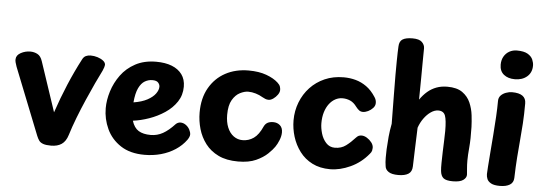

<svg xmlns="http://www.w3.org/2000/svg" viewBox="-52 -980 3264 1153"><g transform="rotate(5 1580.0 -403.5)"><path d="M38 -445Q33 -459 30 -470.5Q27 -482 28 -490Q29 -514 55.5 -528.5Q82 -543 113 -543Q136 -543 156 -532.5Q176 -522 186 -491L286 -192Q316 -281 351 -364Q386 -447 426 -523Q434 -539 447 -545Q460 -551 475 -551Q497 -551 517.5 -544.5Q538 -538 552 -527Q566 -516 566 -502Q566 -498 563 -488Q560 -478 555 -467Q539 -436 516.5 -387.5Q494 -339 469.5 -283Q445 -227 423 -170Q401 -113 386 -64Q374 -25 349 -8Q324 9 285 9Q255 9 238 3Q221 -3 213 -14Q205 -25 198 -42Z M593 -244Q593 -293 609.5 -346Q626 -399 659.5 -445Q693 -491 746 -519.5Q799 -548 871 -548Q926 -548 965.5 -532.5Q1005 -517 1027 -487Q1049 -457 1049 -413Q1049 -362 1022.5 -322Q996 -282 952.5 -253Q909 -224 859 -206.5Q809 -189 762 -183Q775 -141 802.5 -124Q830 -107 876 -107Q915 -107 949 -126Q983 -145 1020 -185Q1026 -191 1033.5 -194Q1041 -197 1048 -197Q1065 -197 1080 -186.5Q1095 -176 1103.5 -160Q1112 -144 1112 -130Q1112 -123 1108 -114Q1104 -105 1099 -98Q1073 -62 1034 -36.5Q995 -11 948 2Q901 15 849 15Q762 15 705 -22.5Q648 -60 620.5 -119.5Q593 -179 593 -244ZM756 -293Q806 -301 838.5 -318.5Q871 -336 887 -358Q903 -380 903 -400Q903 -413 893 -424.5Q883 -436 858 -436Q834 -436 812.5 -423.5Q791 -411 776 -380Q761 -349 756 -293Z M1607 -487Q1620 -475 1623.5 -464.5Q1627 -454 1627 -444Q1627 -430 1616.5 -415Q1606 -400 1591 -389.5Q1576 -379 1563 -379Q1552 -379 1542.5 -383Q1533 -387 1524 -392Q1506 -403 1483 -410Q1460 -417 1437 -417Q1415 -417 1388 -403.5Q1361 -390 1342 -357.5Q1323 -325 1323 -268Q1323 -224 1336.5 -191.5Q1350 -159 1374 -141.5Q1398 -124 1428 -124Q1465 -124 1495 -145Q1525 -166 1548 -218Q1556 -234 1569.5 -241Q1583 -248 1603 -248Q1627 -248 1643.5 -233.5Q1660 -219 1660 -191Q1660 -169 1650 -144Q1640 -119 1628 -102Q1616 -84 1589.5 -58.5Q1563 -33 1520 -13.5Q1477 6 1412 6Q1342 6 1293.5 -17.5Q1245 -41 1215 -80.5Q1185 -120 1171 -168.5Q1157 -217 1157 -267Q1157 -354 1192.5 -416Q1228 -478 1289 -511Q1350 -544 1429 -544Q1491 -544 1536 -527.5Q1581 -511 1607 -487Z M1967 4Q1905 4 1859 -19.5Q1813 -43 1783 -83Q1753 -123 1738 -171.5Q1723 -220 1723 -270Q1723 -327 1743 -378.5Q1763 -430 1799.5 -469Q1836 -508 1887 -530.5Q1938 -553 2001 -553Q2039 -553 2073.5 -543.5Q2108 -534 2139 -512Q2170 -490 2195 -451Q2201 -442 2203.5 -433.5Q2206 -425 2206 -416Q2206 -399 2193.5 -385.5Q2181 -372 2164.5 -364Q2148 -356 2133 -356Q2120 -356 2110.5 -363Q2101 -370 2091 -383Q2073 -408 2051 -417.5Q2029 -427 2005 -427Q1982 -427 1961.5 -416Q1941 -405 1925 -384Q1909 -363 1900 -333.5Q1891 -304 1891 -267Q1891 -238 1900.5 -205.5Q1910 -173 1931 -150Q1952 -127 1984 -127Q2023 -127 2051 -148Q2079 -169 2104 -197Q2113 -207 2120.5 -210.5Q2128 -214 2139 -214Q2154 -214 2170.5 -204Q2187 -194 2199 -178.5Q2211 -163 2211 -146Q2211 -139 2209 -129.5Q2207 -120 2197 -109Q2152 -54 2089 -25Q2026 4 1967 4Z M2312 -766Q2313 -798 2333 -810Q2353 -822 2392 -822Q2433 -822 2449.5 -805.5Q2466 -789 2466 -768Q2466 -748 2465.5 -727.5Q2465 -707 2465 -676.5Q2465 -646 2464.5 -594Q2464 -542 2463 -459Q2483 -488 2507 -508.5Q2531 -529 2560.5 -540Q2590 -551 2626 -551Q2684 -551 2717 -527.5Q2750 -504 2765.5 -468Q2781 -432 2785.5 -393Q2790 -354 2791 -323Q2793 -249 2788.5 -200Q2784 -151 2784 -120Q2784 -93 2786 -72.5Q2788 -52 2789 -36Q2790 -17 2770.5 -2.5Q2751 12 2707 12Q2667 12 2651 -1Q2635 -14 2632 -44Q2630 -62 2630.5 -92.5Q2631 -123 2632 -158Q2633 -193 2634.5 -226.5Q2636 -260 2636 -285Q2636 -351 2626 -377.5Q2616 -404 2584 -404Q2562 -404 2539.5 -388.5Q2517 -373 2498.5 -347.5Q2480 -322 2469 -290Q2466 -226 2464.5 -165Q2463 -104 2461 -56Q2460 -24 2438.5 -10.5Q2417 3 2378 3Q2338 3 2319 -10Q2300 -23 2298 -43Q2294 -67 2294 -93.5Q2294 -120 2295 -145Q2297 -185 2300.5 -222Q2304 -259 2312 -300Q2311 -401 2310 -473.5Q2309 -546 2309 -595Q2309 -644 2309.5 -676Q2310 -708 2310.5 -729Q2311 -750 2312 -766Z M2936 -492Q2936 -512 2948 -525Q2960 -538 2979 -545Q2998 -552 3016 -552Q3058 -552 3079 -537Q3100 -522 3100 -492Q3100 -424 3096.5 -370.5Q3093 -317 3088.5 -267.5Q3084 -218 3080 -164Q3076 -110 3074 -40Q3073 -12 3051 1.5Q3029 15 2991 15Q2956 15 2938 5Q2920 -5 2914 -19.5Q2908 -34 2908 -49Q2908 -58 2910.5 -93Q2913 -128 2917 -179Q2921 -230 2925.5 -287Q2930 -344 2933 -398Q2936 -452 2936 -492ZM2933 -711Q2933 -739 2945 -760Q2957 -781 2977.5 -792.5Q2998 -804 3023 -804Q3066 -804 3088.5 -790.5Q3111 -777 3119 -758Q3127 -739 3127 -722Q3127 -680 3098.5 -655.5Q3070 -631 3025 -631Q2984 -631 2958.5 -651.5Q2933 -672 2933 -711Z"/></g></svg>

Font: Playpen Sans Arabic
Style: Bold
Weight: 700
Version: Version 2.000